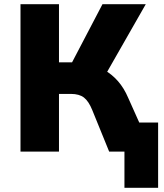

<svg xmlns="http://www.w3.org/2000/svg" viewBox="-20 -725 786 918"><path d="M575 173V0H520V-139H736V173ZM78 0V-705H262V-427H336L312 -403L470 -705H677L484 -367L399 -419Q442 -411 478.5 -390.5Q515 -370 544 -337Q573 -304 593 -257L708 0H502L421 -199Q404 -241 381.5 -258.5Q359 -276 319 -276H262V0Z"/></svg>

Font: Nunito Sans 7pt SemiCondensed Black
Style: Regular
Weight: 900
Width: 4
Designer: Vernon Adams
Foundry: Vernon Adams
Version: Version 3.101;gftools[0.9.27]